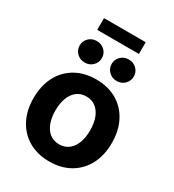

<svg xmlns="http://www.w3.org/2000/svg" viewBox="-209 -996 1022 1127"><g transform="rotate(30 301.5 -433.0)"><path d="M301.3 11.2Q220.7 11.2 160.9 -23.7Q101.1 -58.6 68.6 -120.8Q36.1 -183.1 36.1 -266.1Q36.1 -349.6 68.6 -412.1Q101.1 -474.6 160.9 -509.5Q220.7 -544.4 301.3 -544.4Q382.3 -544.4 441.9 -509.5Q501.5 -474.6 533.9 -412.1Q566.4 -349.6 566.4 -266.1Q566.4 -183.1 533.9 -120.8Q501.5 -58.6 441.9 -23.7Q382.3 11.2 301.3 11.2ZM301.3 -105Q338.9 -105 365.2 -125.5Q391.6 -146 405.3 -182.4Q418.9 -218.8 418.9 -266.6Q418.9 -314.9 405.3 -351.3Q391.6 -387.7 365.2 -408.2Q338.9 -428.7 301.3 -428.7Q263.7 -428.7 237.3 -408.2Q210.9 -387.7 197.3 -351.3Q183.6 -314.9 183.6 -266.6Q183.6 -218.8 197.3 -182.4Q210.9 -146 237.3 -125.5Q263.7 -105 301.3 -105ZM408.2 -595.7Q376.5 -595.7 354.7 -616.9Q333 -638.2 333 -668.5Q333 -699.2 354.7 -720.2Q376.5 -741.2 408.2 -741.2Q439.5 -741.2 461.2 -720.2Q482.9 -699.2 482.9 -668.9Q482.9 -638.2 461.2 -616.9Q439.5 -595.7 408.2 -595.7ZM191.4 -595.7Q159.7 -595.7 137.9 -616.9Q116.2 -638.2 116.2 -668.5Q116.2 -699.2 137.9 -720.2Q159.7 -741.2 191.4 -741.2Q223.1 -741.2 244.9 -720.2Q266.6 -699.2 266.6 -668.9Q266.6 -638.2 244.9 -616.9Q223.1 -595.7 191.4 -595.7ZM442.4 -878.4V-798.8H159.7V-878.4Z"/></g></svg>

Font: Inter 20pt
Style: Bold
Weight: 700
Version: Version 4.001;git-66647c0bb